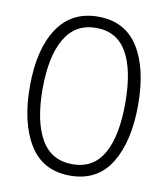

<svg xmlns="http://www.w3.org/2000/svg" viewBox="-82 -795 765 874"><g transform="rotate(10 300.0 -357.5)"><path d="M50 -359Q50 -530 114.5 -627.5Q179 -725 302 -725Q426 -725 488 -627.5Q550 -530 550 -360Q550 -191 488 -90.5Q426 10 300 10Q174 10 112 -90.5Q50 -191 50 -359ZM491 -358Q491 -511 444.5 -592Q398 -673 302 -673Q205 -673 157 -590Q109 -507 109 -358Q109 -208 156.5 -125.5Q204 -43 302 -43Q398 -43 444.5 -124.5Q491 -206 491 -358Z"/></g></svg>

Font: Noto Sans Mono UI Light
Style: Regular
Weight: 300
Monospace: yes
Designer: Monotype Design team
Foundry: Monotype Imaging Inc.
Version: Version 1.000